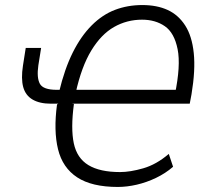

<svg xmlns="http://www.w3.org/2000/svg" viewBox="-20 -733 836 761"><path d="M447 8Q344 8 286 -30Q228 -68 210 -141.5Q192 -215 206 -319L211 -322H182Q137 -322 109 -338.5Q81 -355 72 -388Q63 -421 71 -473L82 -543H143L132 -474Q125 -425 138 -401Q151 -377 205 -377H228L214 -368Q236 -460 268.5 -525Q301 -590 343.5 -632.5Q386 -675 436 -694Q486 -713 544 -713Q602 -713 644.5 -693.5Q687 -674 714 -632Q741 -590 748 -522.5Q755 -455 739 -359L732 -322H265L273 -321Q260 -224 272.5 -165Q285 -106 330.5 -78.5Q376 -51 456 -51Q496 -51 548 -66Q600 -81 649 -123L666 -72Q636 -46 598.5 -28Q561 -10 522 -1Q483 8 447 8ZM543 -655Q483 -655 432 -626Q381 -597 342 -533Q303 -469 280 -365L273 -377H688L673 -358Q697 -473 684 -538Q671 -603 633.5 -629Q596 -655 543 -655Z"/></svg>

Font: Nunito Sans 7pt Condensed Light
Style: Italic
Weight: 300
Width: 3
Italic angle: -9°
Designer: Vernon Adams
Foundry: Vernon Adams
Version: Version 3.101;gftools[0.9.27]